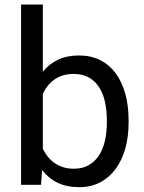

<svg xmlns="http://www.w3.org/2000/svg" viewBox="-20 -792 618 823"><path d="M531.2 -266.1Q531.2 -206.1 517.1 -155.5Q502.9 -105 475.8 -68.1Q448.7 -31.2 409.4 -10.5Q370.1 10.3 319.8 10.3Q266.1 10.3 226.8 -8.8Q187.5 -27.8 160.6 -63L155.8 0H70.3V-772.5H163.6V-484.4Q190.4 -518.1 228.8 -536.1Q267.1 -554.2 318.8 -554.2Q370.1 -554.2 409.7 -534.2Q449.2 -514.2 476.1 -477.5Q502.9 -440.9 517.1 -389.9Q531.2 -338.9 531.2 -276.4ZM438 -276.4Q438 -317.4 430.4 -353.3Q422.9 -389.2 406 -416.3Q389.2 -443.4 362.1 -459.2Q335 -475.1 295.9 -475.1Q270 -475.1 249.5 -468.8Q229 -462.4 212.6 -450.7Q196.3 -439 184.1 -423.3Q171.9 -407.7 163.6 -389.6V-154.3Q172.4 -136.2 184.8 -120.6Q197.3 -105 213.6 -93.5Q230 -82 250.5 -75.4Q271 -68.8 296.9 -68.8Q334.5 -68.8 361.1 -84.5Q387.7 -100.1 404.8 -126.7Q421.9 -153.3 429.9 -189.2Q438 -225.1 438 -266.1Z"/></svg>

Font: Roboto2
Style: Regular
Weight: 400
Designer: Google
Foundry: Google
Version: Version 2.000981-w3; 2014; ttfautohint (v1.1) -l 5 -r 24 -G 